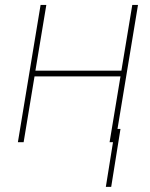

<svg xmlns="http://www.w3.org/2000/svg" viewBox="-20 -565 596 763"><path d="M164.1 -545.5 120.7 -284.1H462.4L505.7 -545.5H528.4L438.2 0H415.5L458.8 -261.4H117.2L73.9 0H51.1L141.3 -545.5ZM458.8 -52.6 421.9 177.6H400.6L437.5 -52.6Z"/></svg>

Font: Inter Thin  BETA
Style: Italic
Weight: 100
Italic angle: -9.39999°
Designer: Rasmus Andersson
Foundry: rsms
Version: Version 3.011;git-f93a4a705